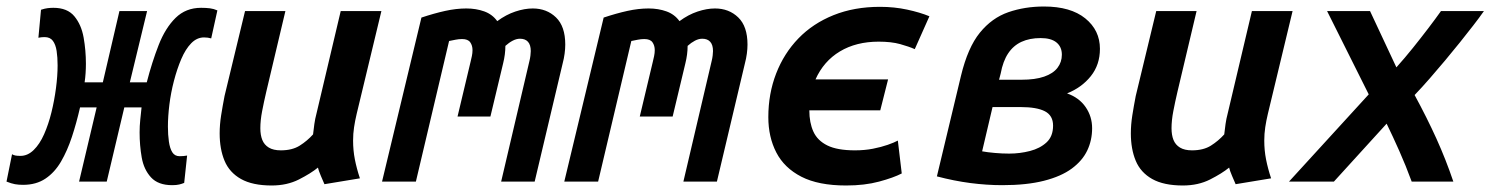

<svg xmlns="http://www.w3.org/2000/svg" viewBox="-69 -558 4580 590"><path d="M460 11Q417 11 395 -13Q373 -37 366.5 -74Q360 -111 360 -151Q360 -171 362 -190Q364 -209 366 -228H313L259 0H174L228 -228H177Q166 -180 152 -137.5Q138 -95 118.5 -61.5Q99 -28 70.5 -9Q42 10 2 10Q-12 10 -23 8Q-34 6 -49 0L-32 -84Q-27 -81 -21 -80Q-15 -79 -6 -79Q16 -79 34.5 -97Q53 -115 66.5 -145.5Q80 -176 89 -212.5Q98 -249 103 -287Q108 -325 108 -357Q108 -382 105 -401.5Q102 -421 93.5 -432.5Q85 -444 68 -444Q62 -444 58 -443.5Q54 -443 49 -442L57 -528Q69 -532 78 -533Q87 -534 95 -534Q138 -534 159.5 -508Q181 -482 188 -442.5Q195 -403 195 -362Q195 -348 194 -333Q193 -318 191 -305H247L298 -524H383L330 -305H382Q398 -367 418.5 -419.5Q439 -472 470.5 -503Q502 -534 549 -534Q564 -534 576 -532.5Q588 -531 599 -526L580 -440Q570 -443 558 -443Q536 -443 518.5 -425Q501 -407 488 -376.5Q475 -346 465.5 -309.5Q456 -273 451.5 -236.5Q447 -200 447 -169Q447 -144 450 -123Q453 -102 460.5 -90Q468 -78 483 -78Q491 -78 495 -78.5Q499 -79 506 -80L497 4Q490 7 481.5 9Q473 11 460 11Z M766 12Q707 12 671.5 -8Q636 -28 621 -64Q606 -100 606 -148Q606 -175 610.5 -203.5Q615 -232 621 -263L684 -524H808L749 -275Q742 -245 736.5 -216.5Q731 -188 731 -164Q731 -143 737 -128Q743 -113 757 -104.5Q771 -96 794 -96Q829 -96 852 -110.5Q875 -125 893 -145Q895 -162 897 -177Q899 -192 904 -211L978 -524H1103L1027 -208Q1022 -187 1019 -167Q1016 -147 1016 -126Q1016 -96 1021.5 -68Q1027 -40 1037 -10L928 8Q924 -1 917 -17.5Q910 -34 908 -43Q886 -25 849.5 -6.5Q813 12 766 12Z M1105 0 1226 -504Q1265 -517 1299 -524.5Q1333 -532 1364 -532Q1394 -532 1419 -523Q1444 -514 1459 -493Q1486 -513 1514.5 -522.5Q1543 -532 1568 -532Q1611 -532 1639.5 -504.5Q1668 -477 1668 -421Q1668 -408 1666 -393Q1664 -378 1660 -363L1574 0H1471L1558 -371Q1560 -379 1561 -387.5Q1562 -396 1562 -401Q1562 -420 1553.5 -429.5Q1545 -439 1529 -439Q1518 -439 1506.5 -433Q1495 -427 1484 -417Q1484 -391 1477 -363L1438 -200H1337L1377 -368Q1379 -376 1381 -385.5Q1383 -395 1383 -404Q1383 -418 1376 -428Q1369 -438 1351 -438Q1341 -438 1331 -436Q1321 -434 1311 -432L1209 0Z M1665 0 1786 -504Q1825 -517 1859 -524.5Q1893 -532 1924 -532Q1954 -532 1979 -523Q2004 -514 2019 -493Q2046 -513 2074.5 -522.5Q2103 -532 2128 -532Q2171 -532 2199.5 -504.5Q2228 -477 2228 -421Q2228 -408 2226 -393Q2224 -378 2220 -363L2134 0H2031L2118 -371Q2120 -379 2121 -387.5Q2122 -396 2122 -401Q2122 -420 2113.5 -429.5Q2105 -439 2089 -439Q2078 -439 2066.5 -433Q2055 -427 2044 -417Q2044 -391 2037 -363L1998 -200H1897L1937 -368Q1939 -376 1941 -385.5Q1943 -395 1943 -404Q1943 -418 1936 -428Q1929 -438 1911 -438Q1901 -438 1891 -436Q1881 -434 1871 -432L1769 0Z M2531 12Q2446 12 2393.5 -15Q2341 -42 2316.5 -89.5Q2292 -137 2292 -198Q2292 -270 2316 -332Q2340 -394 2384.5 -440Q2429 -486 2492.5 -511.5Q2556 -537 2635 -537Q2679 -537 2718.5 -528.5Q2758 -520 2787 -508L2742 -407Q2724 -415 2697 -422.5Q2670 -430 2631 -430Q2562 -430 2512 -400Q2462 -370 2437 -314H2660L2636 -219H2418Q2418 -181 2430.5 -153.5Q2443 -126 2473.5 -111Q2504 -96 2558 -96Q2588 -96 2613.5 -101Q2639 -106 2659 -113Q2679 -120 2690 -126L2702 -25Q2677 -12 2632.5 0Q2588 12 2531 12Z M3011 11Q2963 11 2913 4.5Q2863 -2 2810 -16L2884 -325Q2905 -412 2942 -457.5Q2979 -503 3029.5 -520.5Q3080 -538 3139 -538Q3221 -538 3266 -501.5Q3311 -465 3311 -408Q3311 -359 3283 -324Q3255 -289 3210 -271Q3247 -258 3267 -229Q3287 -200 3287 -164Q3287 -127 3272 -95.5Q3257 -64 3224.5 -40Q3192 -16 3139 -2.5Q3086 11 3011 11ZM3032 -86Q3065 -86 3096 -94Q3127 -102 3147 -120.5Q3167 -139 3167 -172Q3167 -203 3142 -216Q3117 -229 3067 -229H2981L2949 -93Q2965 -90 2988 -88Q3011 -86 3032 -86ZM3001 -313H3070Q3112 -313 3139.5 -322.5Q3167 -332 3180.5 -349.5Q3194 -367 3194 -390Q3194 -414 3177.5 -427.5Q3161 -441 3129 -441Q3095 -441 3070 -429.5Q3045 -418 3029 -394Q3013 -370 3006 -332Z M3566 12Q3507 12 3471.5 -8Q3436 -28 3421 -64Q3406 -100 3406 -148Q3406 -175 3410.5 -203.5Q3415 -232 3421 -263L3484 -524H3608L3549 -275Q3542 -245 3536.5 -216.5Q3531 -188 3531 -164Q3531 -143 3537 -128Q3543 -113 3557 -104.5Q3571 -96 3594 -96Q3629 -96 3652 -110.5Q3675 -125 3693 -145Q3695 -162 3697 -177Q3699 -192 3704 -211L3778 -524H3903L3827 -208Q3822 -187 3819 -167Q3816 -147 3816 -126Q3816 -96 3821.5 -68Q3827 -40 3837 -10L3728 8Q3724 -1 3717 -17.5Q3710 -34 3708 -43Q3686 -25 3649.5 -6.5Q3613 12 3566 12Z M3892 0 4137 -268 4009 -524H4141L4222 -351Q4248 -380 4272.5 -410.5Q4297 -441 4319.5 -470.5Q4342 -500 4359 -524H4491Q4477 -504 4458 -479.5Q4439 -455 4417 -427.5Q4395 -400 4371.5 -372Q4348 -344 4324.5 -317Q4301 -290 4278 -266Q4316 -196 4345 -132Q4374 -68 4397 0H4269Q4251 -49 4231 -94Q4211 -139 4192 -178L4030 0Z"/></svg>

Font: Ubuntu Sans Mono SemiBold
Style: Italic
Weight: 600
Italic angle: -13.5°
Monospace: yes
Designer: Dalton Maag Ltd
Foundry: Dalton Maag Ltd
Version: Version 1.006